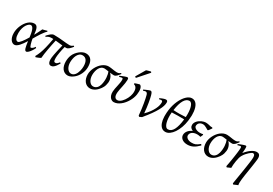

<svg xmlns="http://www.w3.org/2000/svg" viewBox="48 -1871 4582 3218"><g transform="rotate(30 2338.5 -261.5)"><path d="M157.2 -51.8Q168 -51.8 183.3 -64.9Q198.7 -78.1 216.6 -100.6Q234.4 -123 253.9 -152.6Q273.4 -182.1 293 -214.8Q288.1 -250.5 282 -284.9Q275.9 -319.3 266.4 -346.2Q256.8 -373 242.9 -389.4Q229 -405.8 209 -405.8Q194.8 -405.8 174.8 -391.8Q154.8 -377.9 136.5 -350.3Q118.2 -322.8 105.5 -281.5Q92.8 -240.2 92.8 -185.1Q92.8 -121.6 110.4 -86.7Q127.9 -51.8 157.2 -51.8ZM502.9 -446.8Q482.9 -429.2 463.4 -404.1Q443.8 -378.9 424.1 -349.6Q404.3 -320.3 384.8 -287.6Q365.2 -254.9 345.7 -221.7Q350.1 -196.8 356 -170.9Q361.8 -145 368.4 -124Q375 -103 381.8 -89.6Q388.7 -76.2 394 -76.2Q401.9 -76.2 411.4 -80.8Q420.9 -85.4 430.2 -93.3Q439.5 -101.1 447.5 -110.6Q455.6 -120.1 460.9 -129.9Q467.3 -126 470.2 -122.6Q473.1 -119.1 477.1 -115.2Q471.7 -102.5 463.6 -87.6Q455.6 -72.8 445.8 -57.9Q436 -43 425 -28.8Q414.1 -14.6 403.1 -3.9Q392.1 6.8 381.1 13.4Q370.1 20 360.8 20Q348.6 20 339.8 9.5Q331.1 -1 324.5 -22.2Q317.9 -43.5 312.5 -75.2Q307.1 -106.9 301.3 -148.9Q279.8 -114.3 258.3 -83.5Q236.8 -52.7 215.3 -29.8Q193.8 -6.8 172.6 6.6Q151.4 20 129.9 20Q113.8 20 95.5 10.7Q77.1 1.5 61.8 -18.8Q46.4 -39.1 36.1 -71Q25.9 -103 25.9 -148.9Q25.9 -184.1 33.7 -220.5Q41.5 -256.8 56.2 -291Q70.8 -325.2 91.1 -355.5Q111.3 -385.7 136.2 -408.2Q161.1 -430.7 189.9 -443.8Q218.8 -457 250 -457Q273.9 -457 289.1 -444.8Q304.2 -432.6 313.5 -410.9Q322.8 -389.2 327.9 -358.6Q333 -328.1 336.9 -291.5Q349.6 -314.5 360.8 -336.2Q372.1 -357.9 381.6 -377Q391.1 -396 398.4 -411.6Q405.8 -427.2 410.2 -438Q431.2 -442.4 452.1 -448.2Q473.1 -454.1 496.1 -460.9Q499 -455.6 500.2 -452.9Q501.5 -450.2 502.9 -446.8Z M835 20Q826.2 20 816.4 15.6Q806.6 11.2 798.6 0.7Q790.5 -9.8 785.2 -28.1Q779.8 -46.4 779.8 -74.2Q779.8 -88.4 782 -108.9Q784.2 -129.4 790.3 -163.3Q796.4 -197.3 807.6 -247.8Q818.8 -298.3 836.9 -372.6Q802.7 -376 769.8 -380.1Q736.8 -384.3 699.2 -387.7Q689 -342.8 678.7 -292Q668.5 -241.2 659.4 -191.4Q650.4 -141.6 643.8 -95.9Q637.2 -50.3 635.3 -16.1Q628.4 -11.7 617.2 -6.3Q606 -1 593.3 4.6Q580.6 10.3 567.1 15.1Q553.7 20 543 22.9Q542 21 539.3 16.8Q536.6 12.7 534.7 9.5Q532.7 6.3 532.2 5.9Q544.9 -16.6 555.7 -39.3Q566.4 -62 576.2 -87.6Q585.9 -113.3 595 -142.8Q604 -172.4 613 -208.7Q622.1 -245.1 631.3 -290Q640.6 -335 650.9 -390.6Q642.6 -391.1 633.8 -391.1H616.2Q601.6 -391.1 589.6 -389.2Q577.6 -387.2 566.2 -383.1Q554.7 -378.9 543 -372.1Q531.2 -365.2 517.1 -356L508.8 -373Q524.4 -389.6 539.6 -405Q554.7 -420.4 569.3 -431.9Q584 -443.4 598.6 -450.2Q613.3 -457 627.9 -457Q680.7 -457 723.6 -453.9Q766.6 -450.7 803.5 -447Q840.3 -443.4 872.6 -440.2Q904.8 -437 936 -437Q955.6 -437 973.4 -445.6Q991.2 -454.1 1006.8 -466.3L1018.1 -452.1Q1005.9 -436.5 992.7 -421.6Q979.5 -406.7 966.1 -395Q952.6 -383.3 939 -376.2Q925.3 -369.1 912.1 -369.1H897Q889.6 -369.1 882.8 -369.6Q874.5 -339.4 867.4 -306.4Q860.4 -273.4 855 -241.9Q849.6 -210.4 846.4 -182.9Q843.3 -155.3 843.3 -136.2Q843.3 -110.4 845.9 -95.7Q848.6 -81.1 853.3 -73.5Q857.9 -65.9 864 -64Q870.1 -62 877 -62Q882.8 -62 888.9 -62.7Q895 -63.5 903.1 -67.9Q911.1 -72.3 921.6 -82.3Q932.1 -92.3 945.8 -110.8L961.9 -95.2Q941.4 -59.6 924.1 -37.1Q906.7 -14.6 891.4 -2Q876 10.7 862.3 15.4Q848.6 20 835 20Z M1319.8 -246.1Q1319.8 -320.8 1292.5 -360.4Q1265.1 -399.9 1214.8 -399.9Q1179.7 -399.9 1155.8 -379.6Q1131.8 -359.4 1117.2 -328.6Q1102.5 -297.9 1096.2 -262Q1089.8 -226.1 1089.8 -194.8Q1089.8 -162.1 1097.9 -133.1Q1106 -104 1120.4 -82.3Q1134.8 -60.5 1154.1 -47.9Q1173.3 -35.2 1195.8 -35.2Q1218.3 -35.2 1236.1 -45.2Q1253.9 -55.2 1267.8 -72Q1281.7 -88.9 1291.5 -110.6Q1301.3 -132.3 1307.6 -155.8Q1314 -179.2 1316.9 -202.6Q1319.8 -226.1 1319.8 -246.1ZM1389.6 -272.9Q1389.6 -240.2 1382.3 -206.8Q1375 -173.3 1360.8 -141.8Q1346.7 -110.4 1325.9 -81.8Q1305.2 -53.2 1277.8 -30.8Q1265.1 -20.5 1251 -11.2Q1236.8 -2 1222.2 5.1Q1207.5 12.2 1192.4 16.1Q1177.2 20 1162.6 20Q1128.4 20 1101.8 5.6Q1075.2 -8.8 1056.9 -33.9Q1038.6 -59.1 1029.1 -93.5Q1019.5 -127.9 1019.5 -168Q1019.5 -203.1 1025.4 -235.6Q1031.2 -268.1 1044.4 -298.3Q1057.6 -328.6 1079.6 -356.4Q1101.6 -384.3 1133.8 -410.2Q1158.7 -429.7 1188.5 -443.4Q1218.3 -457 1248.5 -457Q1286.6 -457 1313.5 -443.4Q1340.3 -429.7 1357.2 -405.3Q1374 -380.9 1381.8 -347.2Q1389.6 -313.5 1389.6 -272.9Z M1707 -406.2Q1705.1 -406.2 1708 -404.8Q1707 -405.8 1707 -406.2ZM1732.9 -137.2Q1741.7 -171.4 1744.6 -206.5Q1747.6 -241.7 1745.4 -274.2Q1743.2 -306.6 1736.8 -334.7Q1730.5 -362.8 1721.7 -382.3Q1694.8 -386.2 1672.9 -389.2Q1650.9 -392.1 1641.6 -392.1Q1609.9 -392.1 1586.4 -375Q1563 -357.9 1547.6 -330.1Q1532.2 -302.2 1524.4 -266.8Q1516.6 -231.4 1516.6 -194.8Q1516.6 -162.1 1524.7 -133.1Q1532.7 -104 1547.1 -82.3Q1561.5 -60.5 1580.8 -47.9Q1600.1 -35.2 1622.6 -35.2Q1646 -35.2 1663.8 -43.5Q1681.6 -51.8 1695.3 -65.9Q1709 -80.1 1718 -98.6Q1727.1 -117.2 1732.9 -137.2ZM1931.6 -452.1Q1919.4 -436.5 1907.7 -421.9Q1896 -407.2 1883.8 -396Q1871.6 -384.8 1858.4 -377.9Q1845.2 -371.1 1830.6 -371.1Q1817.9 -371.1 1798.6 -373Q1779.3 -375 1757.3 -377.4Q1781.7 -351.6 1794.9 -325.4Q1808.1 -299.3 1812.7 -272.2Q1817.4 -245.1 1814.2 -217.3Q1811 -189.5 1802.7 -161.1Q1798.3 -146 1788.8 -126.7Q1779.3 -107.4 1765.1 -87.4Q1751 -67.4 1732.7 -48.1Q1714.4 -28.8 1692.6 -13.7Q1670.9 1.5 1646 10.7Q1621.1 20 1594.2 20Q1560.1 20 1532.7 5.6Q1505.4 -8.8 1486.1 -33.9Q1466.8 -59.1 1456.5 -93.5Q1446.3 -127.9 1446.3 -168Q1446.3 -201.2 1455.3 -235.6Q1464.4 -270 1480.7 -302Q1497.1 -334 1519.3 -362.3Q1541.5 -390.6 1568.4 -411.6Q1595.2 -432.6 1625.5 -444.8Q1655.8 -457 1687.5 -457Q1707 -457 1727.8 -454.1Q1748.5 -451.2 1769.3 -448Q1790 -444.8 1810.3 -441.9Q1830.6 -439 1849.6 -439Q1877.4 -439 1893.3 -447Q1909.2 -455.1 1921.9 -466.3Z M2330.6 -287.1Q2325.7 -253.4 2312.5 -217.8Q2299.3 -182.1 2279.5 -147.9Q2259.8 -113.8 2234.4 -83.3Q2209 -52.7 2179.4 -29.8Q2149.9 -6.8 2117.7 6.6Q2085.4 20 2052.2 20Q2040.5 20 2023.2 13.7Q2005.9 7.3 1989.7 -9.3Q1973.6 -25.9 1962.6 -54.7Q1951.7 -83.5 1953.6 -127.9Q1954.6 -154.3 1960.9 -185.5Q1967.3 -216.8 1974.4 -249.5Q1981.4 -282.2 1987.1 -313.5Q1992.7 -344.7 1992.7 -371.1Q1992.7 -382.3 1991.2 -388.9Q1989.7 -395.5 1987.1 -398.7Q1984.4 -401.9 1980.7 -402.8Q1977.1 -403.8 1972.7 -403.8Q1968.3 -403.8 1960 -401.9Q1951.7 -399.9 1943.4 -397.7Q1935.1 -395.5 1922.4 -392.1L1916.5 -410.2Q1937 -419.4 1957.8 -428Q1978.5 -436.5 1996.1 -442.9Q2013.7 -449.2 2027.1 -453.1Q2040.5 -457 2046.4 -457Q2060.5 -457 2065.4 -447.8Q2070.3 -438.5 2070.3 -416Q2070.3 -388.2 2064.5 -353Q2058.6 -317.9 2051.3 -282Q2043.9 -246.1 2037.1 -212.9Q2030.3 -179.7 2028.3 -155.8Q2022.9 -97.2 2039.6 -68.1Q2056.2 -39.1 2089.4 -39.1Q2110.4 -39.1 2130.4 -49.8Q2150.4 -60.5 2168.5 -78.4Q2186.5 -96.2 2202.4 -119.1Q2218.3 -142.1 2230.7 -166.7Q2243.2 -191.4 2251.2 -215.8Q2259.3 -240.2 2262.2 -261.2Q2266.6 -290.5 2265.1 -315.4Q2263.7 -340.3 2256.3 -359.6Q2249 -378.9 2235.6 -391.8Q2222.2 -404.8 2202.1 -409.2L2197.3 -427.7Q2206.1 -431.6 2218 -435.8Q2230 -439.9 2242.7 -444.1Q2255.4 -448.2 2267.3 -451.4Q2279.3 -454.6 2288.6 -457Q2316.9 -447.3 2329.1 -403.3Q2335.4 -379.9 2335.4 -347.7Q2335.4 -320.3 2330.6 -287.1ZM2175.3 -518.1Q2168 -520.5 2163.8 -523.4Q2159.7 -526.4 2152.3 -534.2L2258.3 -713.9Q2266.1 -716.8 2276.9 -720.2Q2287.6 -723.6 2299.1 -726.8Q2310.5 -730 2322 -732.7Q2333.5 -735.4 2342.3 -737.8L2354.5 -721.2Z M2829.6 -416Q2829.6 -386.2 2817.6 -347.9Q2805.7 -309.6 2778.3 -259Q2751 -208.5 2705.6 -144.8Q2660.2 -81.1 2593.8 -1Q2589.4 1.5 2583.5 4.2Q2577.6 6.8 2571.3 9.5Q2564.9 12.2 2558.8 15.1Q2552.7 18.1 2547.9 20L2531.7 4.9Q2526.9 -55.2 2519.3 -111.8Q2511.7 -168.5 2503.7 -217Q2495.6 -265.6 2487.3 -303.5Q2479 -341.3 2472.7 -363.8Q2468.8 -377 2463.6 -384.8Q2458.5 -392.6 2452.9 -397Q2447.3 -401.4 2441.7 -402.6Q2436 -403.8 2431.6 -403.8Q2427.2 -403.8 2419.4 -401.9Q2411.6 -399.9 2404.1 -397.7Q2396.5 -395.5 2384.8 -392.1L2378.4 -410.2Q2398.9 -419.4 2418 -428Q2437 -436.5 2452.6 -442.9Q2468.3 -449.2 2480 -453.1Q2491.7 -457 2497.6 -457Q2511.7 -457 2521.7 -443.1Q2531.7 -429.2 2541.5 -395Q2546.9 -376.5 2554 -343.5Q2561 -310.5 2568.4 -268.1Q2575.7 -225.6 2582 -175.8Q2588.4 -126 2592.8 -73.2Q2640.6 -120.6 2672.4 -165Q2704.1 -209.5 2722.9 -248.3Q2741.7 -287.1 2749.3 -319.1Q2756.8 -351.1 2756.8 -374Q2756.8 -391.1 2751 -400.1Q2745.1 -409.2 2731.4 -409.2Q2723.1 -409.2 2713.1 -407.5Q2703.1 -405.8 2692.9 -401.9L2682.6 -418.9Q2696.8 -426.3 2712.9 -433.1Q2729 -439.9 2744.1 -445.3Q2759.3 -450.7 2772.2 -453.9Q2785.2 -457 2793.5 -457Q2811 -457 2820.3 -448.2Q2829.6 -439.5 2829.6 -416Z M3147 -634.3Q3089.4 -634.3 3049.3 -566.4Q3009.3 -498.5 2990.7 -365.7Q3053.2 -361.3 3111.8 -362.5Q3170.4 -363.8 3228 -367.7Q3231.4 -423.3 3227.8 -471.9Q3224.1 -520.5 3213.9 -556.6Q3203.6 -592.8 3186.8 -613.5Q3169.9 -634.3 3147 -634.3ZM3068.8 -39.1Q3132.3 -39.1 3170.4 -111.3Q3208.5 -183.6 3223.6 -320.3Q3165.5 -322.8 3104.5 -321.5Q3043.5 -320.3 2984.9 -317.9Q2979.5 -260.3 2983.2 -209.5Q2986.8 -158.7 2997.8 -120.8Q3008.8 -83 3026.9 -61Q3044.9 -39.1 3068.8 -39.1ZM3293.9 -336.9Q3284.2 -263.2 3260.5 -198.2Q3236.8 -133.3 3204.1 -84.7Q3171.4 -36.1 3132.1 -8.1Q3092.8 20 3051.8 20Q3007.8 20 2977.8 -6.6Q2947.8 -33.2 2931.4 -79.6Q2915 -126 2912.1 -189.5Q2911.6 -204.1 2911.6 -219.2Q2911.6 -270 2918.9 -327.1Q2925.3 -376.5 2938.5 -422.6Q2951.7 -468.8 2970 -509.5Q2988.3 -550.3 3011 -584Q3033.7 -617.7 3058.6 -642.1Q3083.5 -666.5 3110.1 -679.9Q3136.7 -693.4 3163.1 -693.4Q3192.9 -693.4 3215.8 -680.7Q3238.8 -668 3255.4 -644.8Q3272 -621.6 3282.7 -589.1Q3293.5 -556.6 3298.3 -517.1Q3301.8 -485.8 3301.8 -450.7V-432.1Q3300.3 -386.2 3293.9 -336.9Z M3709 -425.8Q3687 -393.6 3674.3 -377.2Q3661.6 -360.8 3654.8 -360.8Q3649.9 -360.8 3638.4 -368.2Q3627 -375.5 3611.3 -384.5Q3595.7 -393.6 3577.1 -400.9Q3558.6 -408.2 3540 -408.2Q3517.6 -408.2 3500.2 -401.6Q3482.9 -395 3470.9 -383.5Q3459 -372.1 3452.9 -356.7Q3446.8 -341.3 3446.8 -323.2Q3446.8 -312.5 3454.3 -301Q3461.9 -289.6 3476.8 -279.8Q3491.7 -270 3513.9 -263.7Q3536.1 -257.3 3564.9 -257.3Q3580.6 -257.3 3595 -259.3Q3609.4 -261.2 3621.6 -264.2L3628.4 -253.9L3606 -203.1Q3590.8 -208 3573.7 -210.4Q3556.6 -212.9 3541 -212.9Q3513.2 -212.9 3489.5 -206.5Q3465.8 -200.2 3448.2 -188.2Q3430.7 -176.3 3420.7 -158.7Q3410.6 -141.1 3410.6 -119.1Q3410.6 -105 3418.7 -91.3Q3426.8 -77.6 3441.4 -67.1Q3456.1 -56.6 3476.6 -50.3Q3497.1 -43.9 3522 -43.9Q3543.9 -43.9 3561 -45.7Q3578.1 -47.4 3595.2 -54Q3612.3 -60.5 3631.6 -73Q3650.9 -85.4 3676.8 -106.9L3691.9 -85.9Q3664.1 -58.1 3638.7 -38.1Q3613.3 -18.1 3587.6 -5.1Q3562 7.8 3535.2 13.9Q3508.3 20 3478 20Q3445.3 20 3418.9 11.7Q3392.6 3.4 3374.3 -11Q3356 -25.4 3345.9 -44.9Q3335.9 -64.5 3335.9 -86.9Q3335.9 -110.4 3344.7 -131.6Q3353.5 -152.8 3368.4 -170.4Q3383.3 -188 3403.3 -201.9Q3423.3 -215.8 3445.8 -225.1Q3416.5 -237.3 3400.1 -257.1Q3383.8 -276.9 3383.8 -307.1Q3383.8 -329.6 3392.8 -349.4Q3401.9 -369.1 3416.7 -385.7Q3431.6 -402.3 3450.9 -415.8Q3470.2 -429.2 3490.5 -438.2Q3510.7 -447.3 3530.3 -452.1Q3549.8 -457 3565.9 -457Q3588.9 -457 3606.4 -453.6Q3624 -450.2 3639.2 -446.3Q3654.3 -442.4 3668 -439.7Q3681.6 -437 3696.8 -439Q3701.2 -436.5 3703.6 -433.6Q3706.1 -430.7 3709 -425.8Z M3995.6 -406.2Q3993.7 -406.2 3996.6 -404.8Q3995.6 -405.8 3995.6 -406.2ZM4021.5 -137.2Q4030.3 -171.4 4033.2 -206.5Q4036.1 -241.7 4033.9 -274.2Q4031.7 -306.6 4025.4 -334.7Q4019 -362.8 4010.3 -382.3Q3983.4 -386.2 3961.4 -389.2Q3939.5 -392.1 3930.2 -392.1Q3898.4 -392.1 3875 -375Q3851.6 -357.9 3836.2 -330.1Q3820.8 -302.2 3813 -266.8Q3805.2 -231.4 3805.2 -194.8Q3805.2 -162.1 3813.2 -133.1Q3821.3 -104 3835.7 -82.3Q3850.1 -60.5 3869.4 -47.9Q3888.7 -35.2 3911.1 -35.2Q3934.6 -35.2 3952.4 -43.5Q3970.2 -51.8 3983.9 -65.9Q3997.6 -80.1 4006.6 -98.6Q4015.6 -117.2 4021.5 -137.2ZM4220.2 -452.1Q4208 -436.5 4196.3 -421.9Q4184.6 -407.2 4172.4 -396Q4160.2 -384.8 4147 -377.9Q4133.8 -371.1 4119.1 -371.1Q4106.4 -371.1 4087.2 -373Q4067.9 -375 4045.9 -377.4Q4070.3 -351.6 4083.5 -325.4Q4096.7 -299.3 4101.3 -272.2Q4106 -245.1 4102.8 -217.3Q4099.6 -189.5 4091.3 -161.1Q4086.9 -146 4077.4 -126.7Q4067.9 -107.4 4053.7 -87.4Q4039.6 -67.4 4021.2 -48.1Q4002.9 -28.8 3981.2 -13.7Q3959.5 1.5 3934.6 10.7Q3909.7 20 3882.8 20Q3848.6 20 3821.3 5.6Q3793.9 -8.8 3774.7 -33.9Q3755.4 -59.1 3745.1 -93.5Q3734.9 -127.9 3734.9 -168Q3734.9 -201.2 3743.9 -235.6Q3752.9 -270 3769.3 -302Q3785.6 -334 3807.9 -362.3Q3830.1 -390.6 3856.9 -411.6Q3883.8 -432.6 3914.1 -444.8Q3944.3 -457 3976.1 -457Q3995.6 -457 4016.4 -454.1Q4037.1 -451.2 4057.9 -448Q4078.6 -444.8 4098.9 -441.9Q4119.1 -439 4138.2 -439Q4166 -439 4181.9 -447Q4197.8 -455.1 4210.4 -466.3Z M4623 -372.1Q4623 -362.3 4620.8 -341.6Q4618.7 -320.8 4614.7 -292.5Q4610.8 -264.2 4605.7 -230Q4600.6 -195.8 4595 -159.9Q4589.4 -124 4583.7 -87.9Q4578.1 -51.8 4572.8 -19Q4564.9 31.7 4561.3 66.7Q4557.6 101.6 4556.9 124.8Q4556.2 147.9 4557.6 160.9Q4559.1 173.8 4562 180.7Q4554.7 183.1 4544.2 187.3Q4533.7 191.4 4522.2 196.5Q4510.7 201.7 4500.2 206.5Q4489.7 211.4 4482.9 214.8L4466.8 200.7Q4468.8 186.5 4473.1 159.2Q4477.5 131.8 4483.4 95.7Q4489.3 59.6 4496.3 17.3Q4503.4 -24.9 4510.3 -68.6Q4517.1 -112.3 4523.4 -154.8Q4529.8 -197.3 4534.9 -233.9Q4540 -270.5 4543 -298.6Q4545.9 -326.7 4545.9 -341.8Q4545.9 -378.9 4536.1 -393.6Q4526.4 -408.2 4505.9 -408.2Q4499 -408.2 4482.7 -398.4Q4466.3 -388.7 4445.8 -370.6Q4425.3 -352.5 4403.3 -327.4Q4381.3 -302.2 4362.8 -271Q4349.6 -249 4340.3 -217.3Q4331.1 -185.5 4325.2 -147Q4318.4 -103.5 4315.7 -72.3Q4313 -41 4314 -12.2Q4307.6 -8.8 4298.1 -4.6Q4288.6 -0.5 4278.6 3.9Q4268.6 8.3 4259.3 12.5Q4250 16.6 4244.1 20L4228 4.9Q4234.9 -27.3 4241.5 -64.9Q4248 -102.5 4254.2 -140.4Q4260.3 -178.2 4265.6 -215.1Q4271 -252 4274.9 -283Q4278.8 -314 4281 -337.2Q4283.2 -360.4 4283.2 -372.1Q4283.2 -383.3 4282 -389.9Q4280.8 -396.5 4278.6 -399.7Q4276.4 -402.8 4272.9 -403.8Q4269.5 -404.8 4265.1 -404.8Q4260.7 -404.8 4252.2 -402.8Q4243.7 -400.9 4234.9 -398.4Q4226.1 -396 4212.9 -392.1L4206.1 -411.1Q4226.6 -419.9 4247.3 -428.2Q4268.1 -436.5 4286.1 -442.9Q4304.2 -449.2 4317.6 -453.1Q4331.1 -457 4336.9 -457Q4343.8 -457 4347.7 -454.8Q4351.6 -452.6 4353.3 -446.8Q4355 -440.9 4355.5 -430.2Q4356 -419.4 4356 -401.9Q4356 -396.5 4355.2 -385.3Q4354.5 -374 4353.3 -361.3Q4352.1 -348.6 4350.8 -336.7Q4349.6 -324.7 4349.1 -318.8Q4376 -352.5 4403.3 -378.4Q4430.7 -404.3 4457 -421.9Q4483.4 -439.5 4508.1 -448.2Q4532.7 -457 4554.2 -457Q4569.8 -457 4582.5 -452.6Q4595.2 -448.2 4604.2 -438.2Q4613.3 -428.2 4618.2 -411.9Q4623 -395.5 4623 -372.1Z"/></g></svg>

Font: Akkhara
Style: Italic
Weight: 400
Italic angle: -7°
Designer: J. Victor Gaultney
Version: Version 1.00 June 13, 2006, initial release